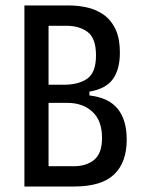

<svg xmlns="http://www.w3.org/2000/svg" viewBox="-20 -680 522 700"><path d="M69 0V-660H234Q263 -660 294.5 -653.5Q326 -647 354 -629Q382 -611 399.5 -577Q417 -543 417 -487Q417 -427 391.5 -391.5Q366 -356 306 -346V-332Q376 -324 409 -283.5Q442 -243 442 -171Q442 -88 396 -44Q350 0 250 0ZM157 -371H212Q267 -371 298.5 -393.5Q330 -416 330 -478Q330 -540 300 -563Q270 -586 222 -586H157ZM157 -74H249Q295 -74 323.5 -97.5Q352 -121 352 -177Q352 -240 317 -272.5Q282 -305 225 -305H157Z"/></svg>

Font: Bricolage Grotesque 10pt Condensed
Style: Regular
Weight: 400
Width: 3
Designer: Mathieu Triay
Foundry: Atelier Triay
Version: Version 1.000; ttfautohint (v1.8.4.7-5d5b);gftools[0.9.29]